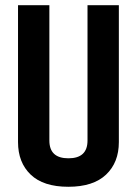

<svg xmlns="http://www.w3.org/2000/svg" viewBox="-20 -705 524 735"><path d="M315 -685H435V-161Q435 -83 386 -36.5Q337 10 241.5 10Q146 10 97.5 -36.5Q49 -83 49 -161V-685H169V-167Q169 -99 242 -99Q315 -99 315 -167Z"/></svg>

Font: Khand SemiBold
Style: Regular
Weight: 600
Designer: Devanagari: Sanchit Sawaria, Jyotish Sonowal; Latin: Satya Rajpurohit
Foundry: Indian Type Foundry
Version: Version 1.101;PS 1.0;hotconv 1.0.78;makeotf.lib2.5.61930; tt